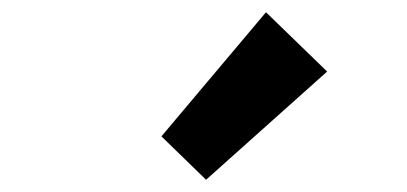

<svg xmlns="http://www.w3.org/2000/svg" viewBox="-20 -944 666 314"><path d="M317 -650 515 -827 415 -924 244 -721Z"/></svg>

Font: Source Han Sans KR
Style: Bold
Weight: 700
Designer: Ryoko NISHIZUKA 西塚涼子 (kana, bopomofo & ideographs); Paul D. Hunt (Latin, Greek & Cyrillic); Sandoll Communications 산돌커뮤니
Foundry: Adobe
Version: Version 2.004;hotconv 1.0.118;makeotfexe 2.5.65603